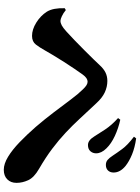

<svg xmlns="http://www.w3.org/2000/svg" viewBox="121 -906 757 1040"><g transform="rotate(90 500.0 -385.5)"><path d="M718 -518Q704 -541 680.5 -576.5Q657 -612 619 -646L628 -658Q674 -648 716 -628.5Q758 -609 783 -583Q810 -556 810 -527Q810 -509 798.5 -496Q787 -483 765 -483Q752 -483 740.5 -491.5Q729 -500 718 -518ZM822 -618Q809 -638 787 -668Q765 -698 720 -732L729 -744Q779 -737 816.5 -721.5Q854 -706 879 -686Q914 -657 914 -622Q914 -603 903 -591.5Q892 -580 873 -580Q857 -580 846 -589Q835 -598 822 -618ZM24 -357 34 -363Q51 -349 67.5 -341.5Q84 -334 92 -334Q104 -334 117 -341Q130 -348 150 -366Q170 -384 196.5 -409.5Q223 -435 250.5 -462.5Q278 -490 300 -512.5Q322 -535 332 -546Q352 -568 372.5 -578Q393 -588 418 -588Q450 -588 480 -574Q510 -560 539 -528Q584 -480 622 -439Q660 -398 699 -361.5Q738 -325 785 -289.5Q832 -254 894 -218Q941 -191 955.5 -159.5Q970 -128 970 -96Q970 -65 951 -46Q932 -27 899 -27Q867 -27 829 -50Q791 -73 750 -112.5Q709 -152 667 -200Q625 -249 587.5 -298.5Q550 -348 519 -389.5Q488 -431 465 -454Q451 -469 441 -475Q431 -481 422 -481Q413 -481 403.5 -475Q394 -469 383 -454Q371 -438 353 -411Q335 -384 315.5 -354Q296 -324 279.5 -296Q263 -268 252 -249Q237 -222 221 -201Q205 -180 174 -180Q139 -180 102 -203Q65 -226 43 -260Q32 -278 27.5 -302.5Q23 -327 24 -357Z"/></g></svg>

Font: Early Summer Mincho Heavy
Style: Regular
Weight: 900
Designer: GuiWonder
Version: Version 1.002